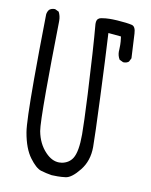

<svg xmlns="http://www.w3.org/2000/svg" viewBox="-82 -790 665 847"><g transform="rotate(10 250.0 -366.5)"><path d="M58.1 -406.2Q58.1 -215.8 65.9 -171.4Q78.1 -100.1 107.4 -61Q135.7 -22.9 158.7 -15.6Q183.1 -8.3 208 -4.4Q218.8 -3.9 234.9 -3.9Q251 -3.9 270.5 -6.3Q297.4 -9.8 332 -53.2Q366.7 -96.7 366.7 -158.7Q366.7 -205.6 359.4 -379.4Q352.1 -553.2 345.7 -665.5L402.8 -660.2L403.8 -653.8Q406.2 -636.2 406.2 -622.6Q406.2 -608.9 405.8 -602.8Q405.3 -596.7 405.3 -593.3Q405.3 -574.2 415 -558.1L431.2 -550.3Q433.1 -549.8 434.6 -549.8Q448.2 -549.8 457 -557.1L465.3 -573.2L459.5 -683.1Q458 -714.4 441.4 -718.8Q419.4 -724.1 374.5 -727.1Q359.9 -728 353.3 -728Q346.7 -728 340.1 -728Q333.5 -728 322.5 -727.1Q311.5 -726.1 302.7 -724.4Q293.9 -722.7 289.1 -717.8Q282.7 -711.4 282.7 -697.8Q282.7 -695.8 282.7 -693.8Q292 -589.8 302.7 -383.8Q309.1 -252 309.1 -204.6Q309.1 -127 290 -96.7Q274.4 -72.3 243.2 -66.4Q236.8 -65.4 230.5 -65.4Q198.2 -65.4 168.9 -96.2Q134.8 -131.8 124.5 -187Q119.1 -216.8 119.1 -365.7Q119.1 -482.9 122.6 -673.8V-674.3Q122.6 -677.7 122.6 -681.2Q122.6 -702.6 113.3 -720.2L97.2 -728Q95.2 -728.5 93.8 -728.5Q79.6 -728.5 70.3 -720.7Q62.5 -711.4 61 -698.7Q58.1 -524.4 58.1 -406.2Z"/></g></svg>

Font: NaikaiFont
Style: Light
Weight: 300
Version: Version 1.89